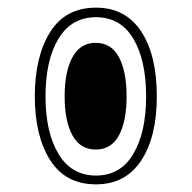

<svg xmlns="http://www.w3.org/2000/svg" viewBox="-20 -478 501 502"><path d="M231 4Q151 4 111 -59.5Q71 -123 71 -226Q71 -330 111 -394Q151 -458 231 -458Q308 -458 349 -396Q390 -334 390 -226Q390 -120 349 -58Q308 4 231 4ZM231 -19Q295 -19 328.5 -75.5Q362 -132 362 -226Q362 -321 328.5 -377Q295 -433 231 -433Q167 -433 133 -377Q99 -321 99 -226Q99 -132 133 -75.5Q167 -19 231 -19ZM230 -87Q190 -87 169.5 -124Q149 -161 149 -226Q149 -291 169.5 -328.5Q190 -366 230 -366Q271 -366 291 -328.5Q311 -291 311 -226Q311 -161 291 -124Q271 -87 230 -87Z"/></svg>

Font: Noto Serif Thai ExtraCondensed Thin
Style: Regular
Weight: 100
Width: 2
Designer: Monotype Design Team
Foundry: Monotype Imaging Inc.
Version: Version 2.001; ttfautohint (v1.8.4.7-5d5b)